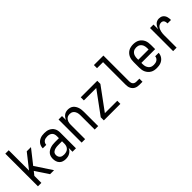

<svg xmlns="http://www.w3.org/2000/svg" viewBox="222 -1892 3057 3057"><g transform="rotate(-45 1750.0 -363.5)"><path d="M80 0V-735H157V-278L348 -520H443L256 -283L443 0H353L231 -184L207 -221L157 -158V0Z M702 8Q672 8 643 -1Q614 -10 593.5 -32Q573 -54 564.5 -83Q556 -112 556 -141Q556 -167 562.5 -192Q569 -217 584.5 -237Q600 -257 622 -270.5Q644 -284 668.5 -292Q693 -300 718 -303Q743 -306 769 -306H858V-355Q858 -376 851 -397Q844 -418 828 -432Q812 -446 791 -452Q770 -458 749 -458Q729 -458 709.5 -454Q690 -450 674 -439Q658 -428 649 -410Q640 -392 640 -373Q640 -373 640 -373Q640 -373 640 -373Q640 -373 640 -373Q640 -373 640 -373Q640 -373 640 -373Q640 -373 640 -373H562Q562 -373 562 -373Q562 -373 562 -373Q562 -396 568.5 -418Q575 -440 588 -459Q601 -478 619.5 -491.5Q638 -505 659 -513.5Q680 -522 703 -525Q726 -528 749 -528Q773 -528 797 -524.5Q821 -521 843 -511Q865 -501 883.5 -485Q902 -469 914 -448Q926 -427 931 -403Q936 -379 936 -355V0H858V-86Q849 -64 832.5 -45.5Q816 -27 795 -14.5Q774 -2 750 3Q726 8 702 8ZM732 -62Q756 -62 780.5 -68.5Q805 -75 823 -91.5Q841 -108 849.5 -131.5Q858 -155 858 -180V-236H769Q754 -236 738.5 -234.5Q723 -233 708.5 -229.5Q694 -226 680 -219.5Q666 -213 655 -203Q644 -193 639 -178.5Q634 -164 634 -149Q634 -131 641 -113Q648 -95 662 -83Q676 -71 694.5 -66.5Q713 -62 732 -62Z M1064 0V-520H1142V-429Q1150 -450 1163 -469Q1176 -488 1194.5 -502Q1213 -516 1235.5 -522Q1258 -528 1280 -528Q1305 -528 1329 -521Q1353 -514 1371.5 -498.5Q1390 -483 1403 -461.5Q1416 -440 1423.5 -416.5Q1431 -393 1433.5 -368.5Q1436 -344 1436 -320V0H1358V-320Q1358 -337 1356 -353.5Q1354 -370 1349 -385.5Q1344 -401 1334.5 -415Q1325 -429 1312 -439Q1299 -449 1283 -453.5Q1267 -458 1250 -458Q1233 -458 1217 -453.5Q1201 -449 1188 -439Q1175 -429 1165.5 -415Q1156 -401 1151 -385.5Q1146 -370 1144 -353.5Q1142 -337 1142 -320V0Z M1564 0V-70L1843 -450H1564V-520H1936V-450L1657 -70H1936V0Z M2366 0Q2345 0 2324.5 -3.5Q2304 -7 2285 -16Q2266 -25 2251.5 -40Q2237 -55 2227.5 -74Q2218 -93 2214.5 -113.5Q2211 -134 2211 -155V-665H2075V-735H2289V-155Q2289 -138 2293 -122Q2297 -106 2307.5 -93.5Q2318 -81 2334 -75.5Q2350 -70 2366 -70H2434V0Z M2752 8Q2725 8 2698 3Q2671 -2 2647.5 -15.5Q2624 -29 2605.5 -49.5Q2587 -70 2575.5 -94.5Q2564 -119 2560 -146Q2556 -173 2556 -200V-320Q2556 -347 2560 -374Q2564 -401 2575 -425.5Q2586 -450 2604.5 -470.5Q2623 -491 2646 -504Q2669 -517 2696 -522.5Q2723 -528 2750 -528Q2777 -528 2804 -522.5Q2831 -517 2854 -504Q2877 -491 2895.5 -470.5Q2914 -450 2925 -425.5Q2936 -401 2940 -374Q2944 -347 2944 -320V-225H2634V-200Q2634 -183 2636 -166Q2638 -149 2644.5 -133Q2651 -117 2661.5 -103Q2672 -89 2686.5 -79.5Q2701 -70 2718 -66Q2735 -62 2752 -62Q2771 -62 2790.5 -66Q2810 -70 2826 -80Q2842 -90 2852.5 -107Q2863 -124 2864 -144H2942Q2941 -121 2933.5 -99.5Q2926 -78 2912.5 -59.5Q2899 -41 2880.5 -27.5Q2862 -14 2841 -6Q2820 2 2797 5Q2774 8 2752 8ZM2866 -295V-320Q2866 -337 2864 -354Q2862 -371 2856 -387Q2850 -403 2839.5 -417Q2829 -431 2815 -440.5Q2801 -450 2784 -454Q2767 -458 2750 -458Q2733 -458 2716 -454Q2699 -450 2685 -440.5Q2671 -431 2660.5 -417Q2650 -403 2644 -387Q2638 -371 2636 -354Q2634 -337 2634 -320V-295Z M3124 0V-520H3202V-412Q3208 -434 3219 -455Q3230 -476 3246 -493Q3262 -510 3284 -519Q3306 -528 3329 -528Q3348 -528 3366.5 -523.5Q3385 -519 3400 -508Q3415 -497 3425.5 -481.5Q3436 -466 3441.5 -448.5Q3447 -431 3449 -412.5Q3451 -394 3451 -375H3373Q3373 -390 3370.5 -404.5Q3368 -419 3360.5 -432Q3353 -445 3339.5 -451.5Q3326 -458 3311 -458Q3291 -458 3272.5 -449.5Q3254 -441 3241.5 -426Q3229 -411 3221.5 -392.5Q3214 -374 3209.5 -354.5Q3205 -335 3203.5 -315Q3202 -295 3202 -276V0Z"/></g></svg>

Font: Iosevka SS04
Style: Regular
Weight: 400
Monospace: yes
Designer: Belleve Invis
Foundry: Belleve Invis
Version: Version 19.0.0; ttfautohint (v1.8.4)